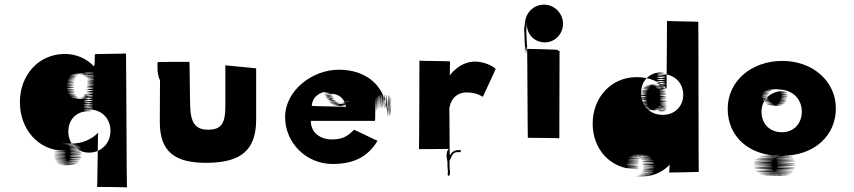

<svg xmlns="http://www.w3.org/2000/svg" viewBox="-20 -765 3689 829"><path d="M66 -325C65 -210 143 -116 255 -114C306 -112 142 -111 254 -109C306 -107 142 -106 254 -105C306 -104 142 -102 254 -101C306 -100 141 -99 253 -98C305 -97 141 -96 254 -93C306 -90 142 -89 255 -88C307 -87 142 -85 255 -84C307 -83 143 -82 256 -81C308 -80 144 -79 257 -77C309 -75 146 -75 259 -73C311 -72 147 -70 261 -68C314 -66 151 -65 265 -64C318 -63 154 -61 267 -60C320 -59 157 -59 270 -58C323 -57 158 -57 272 -56C325 -55 162 -55 276 -54C329 -53 165 -53 279 -53C332 -53 169 -52 283 -52C336 -52 172 -52 285 -52C338 -52 174 -52 288 -52C341 -52 178 -53 292 -53C345 -53 182 -54 296 -55C349 -55 185 -56 299 -56C352 -57 188 -57 302 -58C355 -59 192 -59 305 -60C358 -61 194 -62 307 -62C359 -62 196 -66 309 -66C362 -66 198 -69 312 -69C364 -69 202 -72 315 -72C367 -72 203 -74 316 -74C369 -74 206 -76 320 -76C372 -76 208 -79 321 -82C373 -85 208 -88 321 -90C373 -92 209 -95 322 -97C374 -99 209 -100 322 -102C374 -103 209 -105 322 -107C374 -109 209 -112 322 -112C374 -112 209 -115 322 -115C373 -115 209 -118 321 -120C372 -121 208 -122 320 -123C371 -124 207 -126 319 -127C370 -128 206 -128 318 -129C369 -130 204 -131 316 -132C367 -133 201 -135 312 -136C362 -137 197 -137 308 -138C359 -139 193 -139 304 -140C354 -141 189 -141 300 -142C351 -142 186 -143 298 -143C349 -143 183 -144 294 -144C344 -144 178 -145 289 -145C341 -145 173 -146 286 -146C337 -146 172 -145 283 -145C333 -144 374 -162 404 -192C402 -191 401 41 399 42C399 42 529 43 528 44C527 45 525 -535 524 -534C523 -533 390 -532 390 -531C389 -530 389 -486 388 -484C387 -482 385 -480 385 -479C356 -510 311 -533 258 -532C145 -531 66 -439 66 -325ZM275 -195C274 -247 308 -284 361 -285C412 -286 305 -288 359 -288C411 -288 305 -290 359 -290C410 -290 304 -293 358 -295C410 -297 303 -299 357 -301C408 -303 303 -306 357 -309C409 -312 303 -314 357 -317C409 -320 303 -323 357 -326C409 -328 304 -331 358 -334C410 -337 304 -339 358 -341C410 -344 305 -346 359 -348C411 -350 305 -355 359 -355C411 -355 305 -358 359 -358C410 -357 303 -356 356 -355C407 -354 301 -353 354 -352C405 -351 298 -349 351 -348C401 -346 294 -345 346 -344C396 -343 290 -343 343 -342C394 -342 286 -341 339 -340C389 -339 282 -339 334 -339C386 -339 276 -338 330 -338C380 -338 273 -337 326 -337C376 -337 269 -337 321 -337C373 -337 262 -338 316 -338C366 -338 259 -340 311 -340C363 -340 253 -343 307 -343C357 -343 250 -344 303 -345C354 -346 247 -348 300 -349C351 -350 244 -352 297 -353C348 -354 241 -355 294 -357C344 -359 237 -361 290 -363C341 -365 234 -367 288 -369C339 -371 233 -372 287 -373C339 -374 232 -376 286 -377C338 -378 232 -378 286 -379C337 -380 231 -383 285 -386C336 -389 230 -392 284 -393C336 -394 230 -395 284 -396C336 -397 231 -399 285 -400C337 -401 231 -403 285 -405C337 -407 232 -410 287 -410C339 -410 234 -416 288 -416C340 -416 235 -419 289 -420C341 -421 235 -423 290 -424C342 -425 237 -427 292 -429C345 -431 240 -432 295 -434C348 -436 243 -438 299 -439C352 -440 248 -441 304 -442C357 -443 253 -444 309 -445C363 -446 259 -446 315 -447C369 -448 264 -448 320 -448C374 -449 270 -449 326 -449C379 -449 275 -448 331 -448C384 -448 280 -447 336 -447C389 -447 285 -446 340 -446C393 -446 288 -445 344 -444C397 -443 293 -443 348 -442C401 -441 296 -441 352 -440C405 -439 301 -438 357 -437C411 -436 306 -432 362 -432C414 -432 309 -432 363 -432C415 -432 309 -433 363 -433C415 -433 309 -436 363 -436C415 -436 308 -437 362 -438C413 -439 307 -441 361 -442C412 -443 306 -446 360 -446C412 -446 306 -448 360 -448C412 -448 306 -450 361 -451C414 -452 309 -453 364 -453C417 -453 313 -453 368 -452C421 -451 315 -448 369 -448C421 -448 315 -447 369 -447C421 -447 316 -445 370 -444C422 -443 316 -442 371 -441C423 -439 318 -437 372 -437C424 -437 318 -433 372 -433C424 -433 318 -428 372 -428C424 -428 318 -424 372 -424C424 -424 318 -421 372 -421C424 -421 318 -417 372 -417C424 -417 317 -414 371 -413C423 -413 317 -412 371 -412C424 -412 318 -406 371 -406C423 -406 317 -403 371 -401C423 -399 317 -398 371 -396C423 -395 316 -392 370 -390C422 -388 316 -387 370 -384C422 -382 315 -379 369 -376C421 -373 315 -370 369 -368C421 -366 314 -364 368 -362C420 -360 314 -358 368 -355C420 -352 314 -350 368 -348C420 -346 313 -344 367 -341C419 -339 313 -336 367 -334C418 -330 312 -327 366 -325C418 -323 312 -320 366 -317C418 -314 312 -312 366 -309C418 -306 312 -304 366 -302C418 -300 313 -298 367 -296C419 -294 313 -292 367 -292C419 -292 457 -253 457 -200C457 -146 417 -107 367 -106C316 -105 276 -142 275 -195Z M730 -405H723C711 -405 700 -409 692 -413C677 -420 675 -432 671 -449C671 -449 670 -236 670 -238C670 -110 734 -60 878 -62C1022 -64 1086 -118 1086 -249V-470L953 -483V-306C953 -230 934 -205 878 -205C823 -205 802 -236 801 -313C800 -314 799 -498 798 -498C797 -498 663 -498 662 -497C659 -495 660 -487 660 -483V-470V-464C660 -454 663 -446 664 -438C669 -410 690 -396 723 -396H731C766 -400 778 -420 781 -457V-461C781 -462 782 -464 782 -465V-483V-490C782 -492 783 -493 782 -495C775 -504 773 -489 773 -483V-465C773 -464 772 -463 772 -462V-457C772 -424 757 -410 730 -405Z M1600 -270C1600 -406 1600 -268 1600 -274C1600 -410 1600 -271 1600 -277C1600 -412 1601 -275 1601 -280C1601 -416 1601 -276 1602 -282C1602 -418 1603 -279 1604 -286C1605 -422 1606 -284 1607 -290C1609 -426 1610 -287 1611 -293C1613 -429 1615 -289 1616 -295C1617 -431 1617 -290 1618 -296C1619 -431 1621 -291 1622 -297C1623 -432 1624 -293 1626 -298C1628 -433 1630 -293 1632 -298C1634 -433 1636 -293 1639 -298C1641 -433 1644 -292 1647 -297C1649 -432 1651 -291 1654 -296C1656 -431 1658 -290 1660 -294C1662 -428 1664 -286 1665 -290C1666 -424 1667 -283 1668 -287C1669 -421 1669 -278 1669 -282C1669 -416 1669 -277 1669 -277C1669 -410 1668 -268 1668 -272C1667 -405 1668 -263 1667 -267C1667 -401 1665 -261 1664 -265C1663 -399 1662 -257 1660 -262C1658 -396 1657 -256 1656 -261C1655 -396 1654 -255 1653 -260C1652 -395 1561 -464 1443 -464C1327 -464 1211 -373 1211 -260C1211 -148 1302 -57 1416 -57C1502 -57 1566 -84 1610 -157C1608 -157 1511 -205 1509 -205C1475 -171 1454 -163 1409 -163C1375 -163 1322 -184 1322 -243H1599C1600 -249 1600 -258 1600 -264ZM1326 -308C1328 -343 1356 -370 1402 -370C1444 -370 1362 -369 1409 -369C1450 -369 1366 -369 1414 -369H1420C1461 -369 1379 -369 1427 -369H1446C1487 -369 1404 -369 1451 -369C1492 -369 1409 -370 1456 -370C1496 -370 1413 -371 1461 -372C1502 -373 1419 -373 1467 -375C1508 -377 1425 -379 1472 -381C1512 -383 1429 -385 1475 -387C1515 -389 1430 -391 1476 -394C1515 -397 1430 -400 1475 -402C1514 -404 1428 -406 1473 -408C1511 -410 1425 -413 1469 -415C1506 -417 1419 -417 1462 -419C1498 -421 1411 -422 1453 -423C1489 -424 1402 -424 1445 -424C1481 -424 1394 -424 1437 -424C1437 -424 1387 -425 1430 -425C1430 -425 1379 -424 1423 -424C1460 -424 1374 -424 1418 -424C1455 -424 1369 -423 1413 -423C1451 -422 1365 -422 1409 -421C1447 -420 1360 -419 1404 -418C1441 -417 1355 -416 1399 -414C1436 -412 1350 -411 1394 -409C1432 -407 1346 -406 1391 -404C1429 -402 1344 -401 1389 -400C1428 -399 1342 -397 1388 -396C1427 -395 1342 -392 1388 -392C1427 -392 1342 -389 1388 -389C1427 -389 1342 -385 1388 -385C1427 -385 1342 -382 1388 -382C1427 -382 1342 -379 1388 -377C1427 -375 1343 -374 1389 -372C1429 -370 1345 -369 1391 -367C1430 -366 1346 -365 1392 -363C1431 -361 1347 -359 1394 -357C1434 -355 1349 -351 1396 -351C1435 -351 1353 -347 1399 -347C1439 -347 1354 -344 1401 -342C1441 -340 1358 -339 1404 -338C1444 -337 1360 -335 1407 -333C1447 -331 1364 -329 1411 -329C1450 -329 1367 -326 1413 -326C1453 -326 1370 -323 1417 -322C1457 -321 1373 -319 1421 -318C1462 -317 1379 -315 1427 -315C1466 -315 1386 -313 1432 -313C1473 -313 1389 -311 1436 -310C1477 -309 1395 -308 1443 -308C1484 -308 1402 -308 1449 -308C1489 -308 1406 -307 1453 -307H1457C1498 -307 1415 -308 1462 -308C1503 -308 1420 -309 1469 -311C1511 -313 1429 -314 1476 -315C1516 -316 1433 -318 1480 -318C1519 -318 1435 -320 1481 -320C1521 -320 1437 -322 1483 -323C1522 -324 1436 -325 1481 -326C1519 -327 1433 -328 1478 -328C1516 -328 1430 -326 1475 -326C1514 -326 1427 -325 1473 -325C1511 -325 1425 -323 1470 -322C1508 -321 1422 -320 1465 -319C1502 -317 1415 -316 1460 -316C1498 -316 1412 -316 1457 -316H1454C1493 -316 1404 -317 1450 -317C1488 -317 1401 -317 1444 -317C1481 -317 1395 -317 1440 -318C1478 -319 1392 -319 1436 -320C1474 -321 1387 -322 1431 -323C1469 -324 1382 -325 1426 -326C1464 -327 1378 -327 1423 -328C1461 -329 1375 -332 1420 -332C1459 -332 1371 -335 1417 -335C1455 -335 1369 -337 1414 -338C1452 -340 1367 -341 1412 -342C1451 -343 1364 -344 1409 -346C1447 -348 1362 -350 1407 -351C1445 -353 1359 -353 1404 -355C1442 -357 1357 -358 1402 -360C1441 -362 1468 -342 1474 -303C1473 -305 1327 -306 1326 -308Z M1954 -108H1959H1965H1966C1972 -109 1971 -118 1965 -117H1964H1960C1941 -117 1929 -107 1922 -94C1921 -92 1921 -293 1920 -292C1919 -300 1928 -366 1996 -366C2040 -366 2065 -346 2065 -347C2065 -349 2120 -464 2120 -467C2120 -470 2086 -496 2037 -499C1962 -502 1920 -436 1921 -438C1922 -440 1921 -441 1922 -442L1923 -500C1924 -501 1791 -502 1791 -503C1791 -503 1790 -120 1789 -121L1919 -122C1912 -121 1908 -104 1908 -95C1908 -84 1911 -75 1912 -66V-60V-48C1912 -43 1913 -39 1913 -34C1913 -30 1914 -26 1914 -23C1914 -21 1913 -18 1913 -16V-11C1913 -9 1915 -6 1917 -6C1919 -6 1922 -9 1922 -11V-15C1922 -18 1923 -21 1923 -24C1923 -27 1922 -31 1922 -34C1922 -39 1921 -43 1921 -48V-60V-67V-71C1929 -84 1932 -108 1954 -108Z M2245 -588C2245 -543 2245 -628 2245 -583C2245 -538 2246 -623 2246 -577C2247 -531 2246 -617 2246 -572C2246 -528 2247 -613 2247 -568C2247 -523 2247 -610 2247 -565V-561C2247 -517 2247 -603 2247 -559C2247 -514 2246 -600 2246 -555V-553C2246 -508 2247 -594 2248 -550C2249 -506 2250 -593 2251 -549C2252 -505 2253 -593 2254 -550C2255 -507 2255 -595 2255 -553V-555C2255 -512 2256 -600 2256 -557C2256 -515 2256 -603 2256 -561V-565C2256 -523 2256 -611 2256 -569C2256 -527 2255 -615 2255 -573C2255 -529 2255 -622 2255 -578C2255 -536 2254 -626 2254 -584V-597C2254 -597 2254 -644 2254 -603C2254 -603 2254 -651 2254 -609C2254 -567 2253 -656 2253 -614C2253 -566 2252 -684 2252 -637C2252 -596 2253 -685 2253 -644C2253 -603 2253 -692 2253 -650C2253 -608 2254 -696 2254 -654C2254 -612 2255 -701 2255 -659C2255 -615 2289 -582 2333 -582C2377 -582 2412 -620 2411 -664C2410 -708 2374 -745 2329 -745C2284 -745 2248 -709 2247 -665C2246 -621 2246 -706 2246 -661V-660C2246 -616 2245 -701 2245 -656C2245 -610 2244 -696 2244 -651C2244 -606 2244 -691 2244 -645C2244 -599 2243 -683 2243 -637C2243 -591 2244 -676 2244 -628C2244 -580 2244 -665 2244 -619C2244 -574 2244 -658 2244 -613C2244 -568 2245 -654 2245 -608C2245 -563 2245 -648 2245 -602ZM2393 -545C2395 -545 2397 -548 2397 -550C2397 -551 2397 -552 2396 -553L2395 -168C2394 -169 2260 -170 2259 -170C2258 -170 2257 -555 2256 -554C2256 -554 2388 -551 2388 -550C2388 -547 2390 -545 2393 -545Z M2539 -232C2538 -122 2616 -33 2728 -35C2780 -37 2615 -38 2727 -40C2779 -42 2615 -43 2727 -44C2780 -45 2614 -46 2726 -47C2779 -48 2614 -50 2726 -51C2779 -52 2613 -53 2726 -56C2779 -59 2614 -60 2727 -61C2780 -62 2615 -64 2728 -65C2781 -66 2616 -67 2729 -68C2782 -69 2617 -70 2730 -72C2783 -74 2618 -74 2731 -76C2784 -77 2620 -78 2734 -80C2788 -82 2623 -84 2737 -85C2790 -86 2627 -87 2740 -88C2793 -89 2629 -90 2742 -91C2795 -92 2631 -92 2745 -93C2799 -94 2635 -94 2749 -95C2802 -96 2637 -96 2751 -96C2805 -96 2641 -97 2755 -97C2809 -97 2645 -97 2758 -97C2811 -97 2647 -96 2761 -96C2815 -96 2651 -95 2765 -95C2819 -95 2654 -95 2768 -94C2822 -94 2657 -94 2771 -93C2825 -92 2661 -92 2775 -91C2828 -91 2664 -90 2777 -89C2830 -88 2667 -86 2780 -86C2833 -86 2669 -83 2782 -83C2835 -83 2671 -79 2785 -79C2838 -79 2674 -76 2787 -76C2840 -76 2675 -75 2788 -75C2842 -75 2679 -73 2793 -73C2846 -73 2680 -69 2793 -66C2846 -63 2681 -61 2794 -59C2847 -57 2681 -54 2794 -52C2847 -50 2682 -49 2795 -47C2848 -46 2682 -44 2795 -42C2848 -40 2682 -37 2795 -37C2848 -37 2682 -33 2795 -33C2847 -33 2681 -31 2793 -29C2845 -28 2681 -26 2793 -25C2845 -24 2680 -23 2792 -22C2844 -21 2679 -20 2791 -19C2843 -18 2677 -17 2789 -16C2840 -15 2674 -14 2785 -13C2836 -12 2670 -12 2781 -11C2833 -10 2666 -10 2777 -9C2828 -8 2662 -8 2773 -7C2825 -7 2658 -6 2770 -6C2821 -6 2655 -5 2766 -5C2817 -5 2651 -3 2762 -3C2815 -3 2646 -3 2759 -3C2811 -3 2645 -3 2756 -3C2807 -4 2850 -28 2877 -60C2875 -61 2875 -60 2873 -61C2871 -62 2870 -19 2869 -20C2869 -20 2998 -22 2997 -23C2996 -24 2996 -670 2995 -671C2995 -672 2861 -673 2860 -675L2858 -382C2826 -414 2783 -431 2731 -432C2618 -433 2539 -343 2539 -232ZM2748 -362C2747 -416 2785 -453 2834 -452C2882 -451 2782 -449 2832 -449C2882 -449 2782 -447 2832 -447C2881 -447 2781 -444 2831 -442C2880 -440 2780 -438 2830 -436C2879 -434 2780 -431 2830 -428C2880 -425 2779 -423 2829 -420C2879 -417 2780 -414 2830 -411C2880 -409 2779 -406 2830 -403C2880 -400 2781 -398 2831 -396C2881 -393 2781 -391 2831 -389C2881 -387 2781 -382 2832 -382C2882 -382 2782 -379 2832 -379C2881 -379 2781 -380 2831 -380C2880 -381 2779 -381 2829 -382C2878 -383 2777 -385 2827 -386C2876 -387 2775 -388 2824 -389C2872 -391 2771 -392 2819 -393C2867 -394 2766 -394 2815 -395C2863 -395 2763 -396 2812 -397C2860 -398 2758 -398 2807 -398C2857 -398 2753 -399 2803 -399C2851 -399 2749 -400 2798 -400C2846 -400 2746 -400 2794 -400C2844 -400 2739 -399 2789 -399C2837 -399 2735 -397 2784 -397C2834 -397 2730 -395 2780 -395C2828 -395 2727 -393 2776 -392C2824 -391 2724 -389 2773 -388C2822 -387 2721 -386 2770 -385C2819 -384 2717 -382 2766 -380C2814 -378 2714 -376 2763 -374C2812 -372 2711 -371 2761 -369C2810 -367 2710 -365 2760 -364C2809 -363 2709 -362 2759 -361C2808 -360 2708 -359 2758 -358C2807 -357 2707 -354 2757 -351C2806 -348 2707 -345 2757 -344C2807 -343 2707 -342 2757 -341C2807 -340 2707 -339 2757 -338C2807 -337 2707 -335 2758 -333C2808 -331 2708 -327 2759 -327C2809 -327 2711 -321 2761 -321C2811 -321 2711 -318 2762 -317C2812 -316 2712 -314 2763 -313C2813 -312 2714 -310 2765 -308C2816 -306 2717 -305 2768 -303C2819 -301 2720 -300 2772 -299C2823 -298 2725 -296 2777 -295C2828 -294 2730 -294 2782 -293C2833 -292 2736 -291 2788 -290C2840 -289 2741 -289 2793 -289C2845 -288 2747 -288 2799 -288C2850 -288 2752 -289 2804 -289C2855 -289 2757 -290 2809 -290C2860 -290 2762 -291 2813 -291C2864 -291 2765 -292 2817 -293C2868 -294 2770 -294 2821 -295C2872 -296 2773 -296 2825 -297C2876 -298 2778 -299 2830 -300C2881 -301 2783 -305 2835 -305C2885 -305 2786 -305 2836 -305C2886 -305 2786 -304 2836 -304C2886 -304 2786 -301 2836 -301C2885 -301 2785 -300 2835 -299C2884 -298 2784 -296 2834 -295C2883 -294 2783 -291 2833 -291C2883 -291 2783 -290 2833 -290C2882 -290 2783 -287 2834 -286C2884 -285 2785 -285 2837 -285C2888 -285 2789 -285 2840 -286C2891 -287 2792 -289 2842 -289C2892 -289 2792 -290 2842 -290C2892 -290 2793 -292 2843 -293C2893 -294 2793 -295 2844 -296C2894 -298 2795 -301 2845 -301C2895 -301 2795 -304 2845 -304C2895 -304 2795 -309 2845 -309C2894 -309 2794 -313 2844 -313C2894 -313 2794 -317 2844 -317C2894 -317 2794 -321 2844 -321C2893 -321 2794 -323 2844 -324C2893 -324 2794 -325 2844 -325C2895 -325 2795 -331 2844 -331C2894 -331 2794 -332 2844 -332C2893 -332 2794 -335 2844 -337C2893 -339 2793 -340 2843 -342C2892 -343 2793 -345 2843 -347C2892 -349 2793 -351 2843 -354C2892 -356 2792 -358 2842 -361C2891 -364 2791 -367 2841 -369C2890 -371 2791 -373 2841 -375C2890 -377 2791 -379 2841 -382C2891 -385 2790 -388 2840 -390C2889 -392 2790 -394 2840 -397C2889 -399 2789 -401 2839 -403C2888 -407 2789 -410 2839 -412C2888 -414 2788 -417 2838 -420C2888 -423 2789 -425 2839 -428C2889 -431 2789 -433 2839 -435C2889 -437 2790 -439 2840 -441C2890 -443 2790 -445 2840 -445C2890 -445 2930 -409 2930 -356C2930 -305 2892 -268 2840 -269C2785 -270 2749 -309 2748 -362Z M3122 -295C3122 -176 3213 -92 3352 -92C3483 -92 3209 -94 3346 -94C3477 -94 3203 -95 3340 -95C3471 -95 3197 -95 3334 -95H3323C3454 -95 3181 -95 3318 -95C3449 -95 3176 -95 3312 -94C3442 -94 3168 -92 3305 -92C3436 -91 3163 -91 3300 -90C3431 -89 3158 -88 3294 -86C3424 -84 3150 -82 3288 -81C3420 -80 3146 -79 3283 -77C3415 -76 3142 -75 3280 -73C3412 -71 3139 -70 3277 -68C3409 -66 3137 -64 3276 -62C3409 -60 3136 -59 3275 -57C3408 -55 3136 -54 3275 -52C3408 -50 3137 -49 3276 -47C3409 -45 3138 -43 3277 -41C3410 -39 3139 -37 3279 -35C3413 -33 3143 -30 3283 -30C3416 -30 3148 -25 3287 -25C3421 -25 3151 -23 3291 -22C3425 -21 3154 -20 3294 -19C3428 -18 3157 -17 3298 -15C3433 -13 3164 -12 3304 -11C3438 -10 3168 -10 3308 -9C3443 -8 3173 -7 3313 -7C3447 -7 3177 -7 3317 -7C3451 -7 3181 -6 3321 -6C3455 -6 3185 -5 3325 -5C3459 -5 3188 -5 3328 -5H3333C3467 -5 3197 -5 3337 -5C3472 -5 3202 -6 3342 -6C3476 -6 3206 -7 3346 -8C3480 -9 3210 -9 3350 -10C3484 -11 3215 -12 3355 -13C3489 -14 3219 -15 3359 -16C3493 -17 3223 -18 3363 -20C3497 -22 3226 -23 3366 -25C3500 -27 3229 -28 3369 -30C3503 -32 3232 -33 3372 -35C3506 -37 3235 -40 3375 -42C3509 -44 3237 -46 3376 -48C3509 -50 3238 -52 3377 -54C3510 -56 3238 -57 3377 -59C3510 -61 3237 -63 3376 -65C3509 -67 3237 -68 3375 -70C3507 -72 3235 -73 3373 -75C3505 -76 3232 -78 3370 -79C3502 -80 3230 -81 3368 -83C3500 -84 3227 -85 3366 -86C3498 -88 3226 -91 3364 -91C3497 -91 3223 -93 3362 -93C3494 -93 3590 -179 3589 -298C3588 -418 3485 -503 3356 -502C3225 -501 3122 -416 3122 -295ZM3268 -283C3268 -336 3310 -372 3360 -372C3411 -372 3311 -369 3362 -368C3412 -367 3313 -366 3364 -365C3414 -364 3315 -362 3366 -361C3416 -360 3317 -360 3367 -358C3417 -356 3317 -354 3367 -353C3417 -352 3317 -351 3367 -349C3416 -347 3317 -345 3367 -343C3416 -342 3315 -341 3365 -339C3414 -337 3313 -335 3363 -333C3412 -331 3312 -330 3361 -329C3410 -327 3309 -326 3358 -324C3407 -323 3306 -321 3355 -320C3404 -319 3303 -318 3352 -317C3400 -316 3300 -315 3349 -314C3397 -313 3296 -313 3345 -312C3394 -312 3293 -310 3342 -310C3390 -309 3289 -309 3338 -309C3387 -309 3286 -309 3335 -309C3384 -309 3283 -308 3332 -308H3328C3376 -308 3276 -309 3325 -309C3373 -309 3272 -309 3321 -309C3370 -309 3269 -310 3318 -310C3366 -310 3265 -310 3314 -310C3362 -310 3261 -312 3310 -312C3358 -313 3258 -312 3307 -313C3356 -313 3255 -315 3304 -316C3352 -318 3250 -319 3299 -320C3347 -321 3247 -322 3296 -323C3345 -324 3243 -326 3292 -326C3342 -326 3239 -330 3289 -330C3338 -330 3236 -333 3286 -334C3335 -335 3235 -338 3285 -338C3335 -338 3234 -343 3284 -343C3333 -343 3233 -346 3283 -347C3332 -348 3233 -350 3283 -351C3333 -352 3234 -353 3284 -355C3334 -356 3234 -358 3285 -359C3335 -360 3235 -361 3286 -362C3336 -363 3238 -365 3289 -366C3340 -367 3241 -368 3293 -369C3344 -370 3245 -371 3298 -373C3350 -375 3252 -376 3303 -376C3354 -377 3255 -378 3307 -378C3358 -378 3261 -379 3313 -379C3365 -379 3266 -380 3318 -380C3369 -380 3271 -380 3323 -380H3333C3385 -380 3287 -380 3339 -380C3390 -380 3291 -380 3343 -380C3394 -380 3296 -379 3348 -378C3400 -377 3441 -339 3442 -285C3443 -232 3407 -194 3357 -194C3303 -194 3268 -230 3268 -283Z"/></svg>

Font: Hussar Wojna
Style: 3
Weight: 400
Designer: Robert Jablonski
Foundry: Cannot Into Space Fonts
Version: Version 1.01